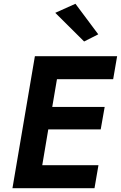

<svg xmlns="http://www.w3.org/2000/svg" viewBox="-20 -998 641 1018"><path d="M273 -930 380 -978 501 -816 426 -778ZM165 -700H601L580 -578H282L257 -431H535L514 -312H236L204 -122H502L481 0H46Z"/></svg>

Font: Jost* 600 Semi
Style: Italic
Weight: 600
Italic angle: -10°
Version: Version 3.500